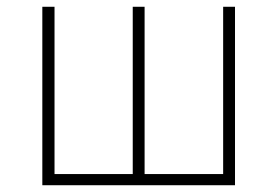

<svg xmlns="http://www.w3.org/2000/svg" viewBox="-20 -547 820 567"><path d="M105 0H674V-527H639V-33H407V-527H372V-33H141V-527H105Z"/></svg>

Font: Source Han Sans JP VF
Style: Regular
Weight: 250
Designer: Ryoko NISHIZUKA 西塚涼子 (kana, bopomofo & ideographs); Paul D. Hunt (Latin, Greek & Cyrillic); Sandoll Communications 산돌커뮤니
Foundry: Adobe
Version: Version 2.004;hotconv 1.0.118;makeotfexe 2.5.65603